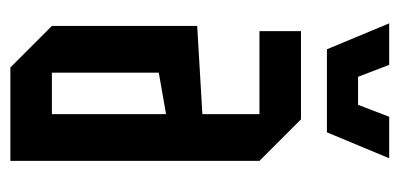

<svg xmlns="http://www.w3.org/2000/svg" viewBox="-220 -550 770 370"><g transform="rotate(90 165.0 -365.0)"><path d="M30 -80V-360L200 -370V-480H40V-560H210L290 -480V0H110ZM120 -286V-80H200V-300ZM205 -730H285L235 -610H75L25 -730H105L128 -670H182Z"/></g></svg>

Font: Tektur Condensed
Style: Regular
Weight: 400
Width: 3
Designer: Adam Jagosz
Foundry: Adam Jagosz
Version: Version 1.005;gftools[0.9.30]